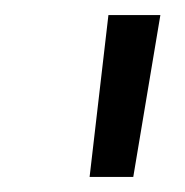

<svg xmlns="http://www.w3.org/2000/svg" viewBox="-20 -710 246 255"><path d="M157 -475H99L124 -690H193Z"/></svg>

Font: Exo 2.0
Style: Italic
Weight: 400
Italic angle: -8°
Designer: Natanael Gama
Version: Version 1.001;PS 001.001;hotconv 1.0.70;makeotf.lib2.5.58329